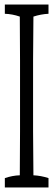

<svg xmlns="http://www.w3.org/2000/svg" viewBox="-20 -823 242 833"><path d="M190.4 -803.2Q190.4 -788.1 190.4 -763.2Q157.7 -761.7 125 -751Q123.5 -629.4 123.5 -561.5Q123.5 -412.1 123.5 -252.9Q123.5 -185.5 125 -62.5Q157.7 -61 190.4 -50.3Q190.4 -35.2 190.4 -9.8H1Q1 -34.7 1 -50.3Q33.7 -61.5 65.9 -62.5Q66.4 -102.1 66.9 -251Q66.9 -411.1 66.9 -560.5Q66.9 -635.7 65.9 -751Q33.7 -762.2 1 -763.2Q1 -788.1 1 -803.2Z"/></svg>

Font: Scarab Serif
Style: Condensed-Light
Weight: 300
Designer: John Roberts
Foundry: Scarab
Version: 1.0